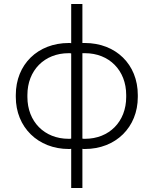

<svg xmlns="http://www.w3.org/2000/svg" viewBox="-20 -740 768 960"><path d="M336 -720V-524C331 -525 329 -525 324 -525C169 -525 59 -418 59 -265V-255C59 -104 170 5 324 5C327 5 332 5 336 4V200H392V4C396 5 399 5 404 5C559 5 669 -104 669 -255V-265C669 -418 559 -525 404 -525C402 -525 397 -525 392 -525V-720ZM117 -265C117 -388 202 -474 323 -474C327 -474 333 -474 336 -473V-47C333 -46 327 -46 323 -46C202 -46 117 -132 117 -255ZM611 -265V-255C611 -132 526 -46 405 -46C400 -46 396 -46 392 -47V-474C397 -474 401 -474 405 -474C526 -474 611 -388 611 -265Z"/></svg>

Font: Fixel Display Light
Style: Regular
Weight: 300
Designer: AlfaBravo + MacPaw
Foundry: Kyrylo Tkachov, Marchela Mozhyna, Serhii Makarenko, Maria Weinstein, Zakhar Kryvoshyya
Version: Version 1.211